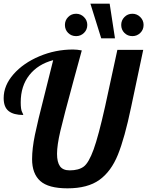

<svg xmlns="http://www.w3.org/2000/svg" viewBox="-25 -1020 803 1047"><path d="M468 -1000H573L602 -811H527ZM329 -884Q329 -909 346.5 -927Q364 -945 390 -945Q415 -945 433 -927Q451 -909 451 -884Q451 -858 433 -840.5Q415 -823 390 -823Q364 -823 346.5 -840.5Q329 -858 329 -884ZM636 -884Q636 -909 653.5 -927Q671 -945 697 -945Q722 -945 740 -927Q758 -909 758 -884Q758 -858 740 -840.5Q722 -823 697 -823Q671 -823 653.5 -840.5Q636 -858 636 -884ZM150 -152Q150 -210 165.5 -285Q181 -360 215 -492L232 -560L265 -692Q182 -670 135 -610.5Q88 -551 88 -462Q88 -424 95 -410Q102 -396 102 -393Q49 -393 22 -414.5Q-5 -436 -5 -485Q-5 -554 48.5 -615Q102 -676 189.5 -713Q277 -750 373 -750Q395 -750 421 -745L377 -584Q322 -382 304 -305Q286 -228 286 -181Q286 -136 302 -113.5Q318 -91 355 -91Q404 -91 431.5 -111.5Q459 -132 485.5 -205Q512 -278 548 -439L615 -748H756L690 -436Q655 -268 618 -176.5Q581 -85 517 -39Q453 7 343 7Q239 7 194.5 -33Q150 -73 150 -152Z"/></svg>

Font: Lobster
Style: Regular
Weight: 400
Designer: Impallari Type
Foundry: Impallari Type
Version: Version 2.100